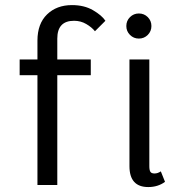

<svg xmlns="http://www.w3.org/2000/svg" viewBox="-20 -737 723 765"><path d="M637.5 -12.5Q609.2 8.3 570.8 8.3Q495.8 8.3 495.8 -75V-500H575V-75Q575 -59.2 579.2 -52.5Q583.3 -45.8 595.8 -45.8Q608.3 -45.8 620.8 -54.2ZM568.8 -668.8Q583.3 -654.2 583.3 -633.3Q583.3 -612.5 568.8 -597.9Q554.2 -583.3 533.3 -583.3Q512.5 -583.3 497.9 -597.9Q483.3 -612.5 483.3 -633.3Q483.3 -654.2 497.9 -668.8Q512.5 -683.3 533.3 -683.3Q554.2 -683.3 568.8 -668.8ZM129.2 0V-437.5H58.3V-500H129.2V-575Q129.2 -642.5 167.5 -679.6Q205.8 -716.7 266.7 -716.7Q315.8 -716.7 350.8 -696.2Q385.8 -675.8 400 -654.2L358.3 -612.5Q345.8 -628.3 323.8 -641.2Q301.7 -654.2 275 -654.2Q208.3 -654.2 208.3 -583.3V-500H341.7V-437.5H208.3V0Z"/></svg>

Font: BoonBaan
Style: Regular
Weight: 400
Designer: Sungsit Sawaiwan
Foundry: FontUni
Version: Version 2.0